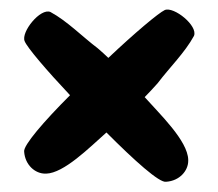

<svg xmlns="http://www.w3.org/2000/svg" viewBox="-20 -460 446 392"><path d="M376 -386.7C384.8 -407.2 335 -447.3 316.4 -439.5C303.7 -433.6 254.9 -392.6 201.2 -341.8C194.3 -348.6 187.5 -354.5 179.7 -361.3C147.5 -385.7 117.2 -417 83 -435.5C62.5 -444.3 22.5 -394.5 30.3 -376C35.2 -363.3 74.2 -317.4 123 -265.6C69.3 -211.9 27.3 -163.1 29.3 -150.4C31.2 -123 51.8 -105.5 72.3 -105.5H74.2C110.4 -106.4 162.1 -158.2 197.3 -189.5C253.9 -132.8 305.7 -85.9 319.3 -88.9C346.7 -90.8 364.3 -111.3 364.3 -131.8V-133.8C363.3 -172.9 305.7 -227.5 275.4 -261.7C284.2 -270.5 293 -280.3 301.8 -290C326.2 -322.3 357.4 -352.5 376 -386.7Z"/></svg>

Font: Day Care
Style: Regular
Weight: 400
Designer: Noponies
Version: Version 1.000;PS 001.000;hotconv 1.0.88;makeotf.lib2.5.64775